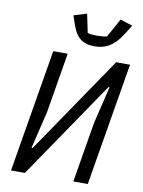

<svg xmlns="http://www.w3.org/2000/svg" viewBox="-100 -1006 800 1074"><g transform="rotate(10 300.0 -469.0)"><path d="M39.1 0H117.9L495 -554H501.1L449.9 -340.9L393.1 0H475.1L592 -698.2H513.1L136 -144.2H130L181.1 -356.9L237.9 -698.2H155.9ZM231.9 -915.1 252.1 -858C273.1 -797.9 307.9 -764.9 378.9 -764.9C440 -764.9 487.9 -791.9 530.2 -858L566.1 -915.1L496.1 -937.9L438.2 -832C422.9 -827.1 400.2 -826 381 -826C367.9 -826 340.9 -827.1 328.1 -832L306.1 -937.9Z"/></g></svg>

Font: Margiela Mono Italic Italic
Style: Regular
Weight: 400
Designer: Mike Abbink, Paul van der Laan, Pieter van Rosmalen
Foundry: Bold Monday
Version: Version 2.003 2021